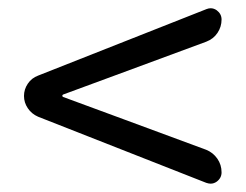

<svg xmlns="http://www.w3.org/2000/svg" viewBox="-20 -603 595 465"><path d="M516.6 -185.5Q516.6 -171.9 504.9 -163.1Q498 -158.2 490.2 -158.2Q485.4 -158.2 479.5 -160.2L72.3 -320.3Q56.6 -327.1 47.4 -340.8Q38.1 -354.5 38.1 -370.6Q38.1 -386.7 47.4 -400.4Q56.6 -414.1 72.3 -419.9L480.5 -581.1Q485.4 -583 490.2 -583Q498 -583 504.9 -578.1Q516.6 -569.3 516.6 -555.7Q516.6 -538.1 506.8 -523.4Q497.1 -508.8 479.5 -502L281.2 -428.7L132.8 -374Q130.9 -373 130.9 -371.1Q130.9 -369.1 132.8 -368.2L281.2 -313.5L479.5 -240.2Q496.1 -233.4 506.3 -218.8Q516.6 -204.1 516.6 -185.5Z"/></svg>

Font: Gen Jyuu Gothic P Regular
Style: Regular
Weight: 400
Designer: [Source Han Sans]
Ryoko NISHIZUKA  (kana & ideographs); Paul D. Hunt (Latin, Greek & Cyrillic); Wenlong ZHANG  (bopomofo
Version: Version 1.002.20150607